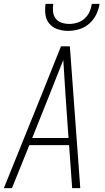

<svg xmlns="http://www.w3.org/2000/svg" viewBox="-24 -975 544 995"><path d="M-4 0 194 -490 292 -735H338L392 0H350L334 -223H128L38 0ZM331 -260 315 -490Q312 -534 309.5 -577.5Q307 -621 304 -664Q287 -621 269.5 -577.5Q252 -534 235 -490L143 -260ZM329 -815Q301 -815 275 -823.5Q249 -832 232 -852Q215 -872 211.5 -899.5Q208 -927 212 -955H252Q249 -934 251 -914Q253 -894 264.5 -879Q276 -864 295 -857.5Q314 -851 335 -851Q356 -851 377 -857.5Q398 -864 414.5 -879Q431 -894 440 -914Q449 -934 452 -955H492Q488 -927 474.5 -899.5Q461 -872 438 -852Q415 -832 386 -823.5Q357 -815 329 -815Z"/></svg>

Font: Iosevka Extralight
Style: Italic
Weight: 200
Italic angle: -9°
Monospace: yes
Designer: Belleve Invis
Foundry: Belleve Invis
Version: Version 32.5.0; ttfautohint (v1.8.4)